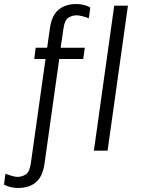

<svg xmlns="http://www.w3.org/2000/svg" viewBox="-103 -748 701 953"><path d="M-12 185Q-24 185 -38 183Q-52 181 -63 177Q-74 173 -83 168L-76 114Q-65 119 -46 124.5Q-27 130 -16 130Q5 130 24.5 118Q44 106 50 63L123 -455H67L74 -511H131L145 -610Q151 -652 168.5 -678Q186 -704 213.5 -716Q241 -728 273 -728Q286 -728 299.5 -726Q313 -724 325 -720Q337 -716 345 -710L338 -657Q327 -662 308 -667Q289 -672 278 -672Q256 -672 237 -660.5Q218 -649 212 -606L198 -511H318L310 -455H191L118 64Q109 128 75.5 156.5Q42 185 -12 185ZM363 0 464 -720H532L431 0Z"/></svg>

Font: Chivo ExtraLight
Style: Italic
Weight: 250
Italic angle: -8.05°
Designer: Hector Gatti
Foundry: Omnibus-Type
Version: Version 2.002